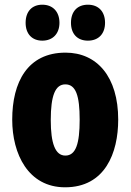

<svg xmlns="http://www.w3.org/2000/svg" viewBox="-20 -787 556 817"><path d="M89 -690C89 -642 117 -614 160 -614C205 -614 233 -644 233 -690C233 -737 205 -767 160 -767C117 -767 89 -739 89 -690ZM282 -690C282 -643 309 -614 354 -614C400 -614 427 -644 427 -690C427 -737 400 -767 354 -767C310 -767 282 -739 282 -690ZM483 -278C483 -460 393 -563 259 -563C97 -563 32 -437 32 -278C32 -132 100 10 257 10C427 10 483 -136 483 -278ZM196 -276C196 -380 215 -428 258 -428C303 -428 319 -379 319 -278C319 -176 303 -125 258 -125C215 -125 196 -177 196 -276Z"/></svg>

Font: Noto Sans Myanmar ExtraCondensed Black
Style: Regular
Weight: 900
Width: 2
Designer: Monotype Design Team
Foundry: Monotype Imaging Inc.
Version: Version 2.107